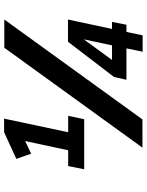

<svg xmlns="http://www.w3.org/2000/svg" viewBox="93 -824 732 959"><g transform="rotate(-90 459.5 -345.0)"><path d="M93 -291 109 -371H188L234 -586L171 -556L145 -630L278 -691H346L278 -371H360L343 -291ZM201 0 700 -690H841L342 0ZM540 -80 554 -142 730 -372H841L794 -152H829L815 -80H779L762 1H680L697 -80ZM639 -152H712L742 -293Z"/></g></svg>

Font: Radio Canada Condensed SemiBold
Style: Italic
Weight: 600
Width: 3
Italic angle: -12°
Designer: Charles Daoud, Etienne Aubert Bonn, Alexandre Saumier Demers, Jacques Le Bailly
Foundry: Radio-Canada
Version: Version 2.104; ttfautohint (v1.8.4.7-5d5b);gftools[0.9.28.de